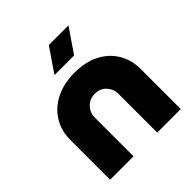

<svg xmlns="http://www.w3.org/2000/svg" viewBox="-194 -863 1003 1003"><g transform="rotate(-45 307.0 -362.0)"><path d="M50 0V-296Q50 -362 82.5 -414.5Q115 -467 174.5 -497Q234 -527 314 -527Q394 -527 452 -497Q510 -467 541 -414.5Q572 -362 572 -296V0H398V-288Q398 -322 374 -348Q350 -374 311 -374Q272 -374 247.5 -348Q223 -322 223 -288V0ZM231 -592 321 -724H466L376 -592Z"/></g></svg>

Font: MuseoModerno ExtraBold
Style: Regular
Weight: 800
Designer: Pablo Cosgaya, Héctor Gatti, Marcela Romero, and the Authors of The MuseoModerno Project.
Foundry: Omnibus-Type Team
Version: Version 1.001